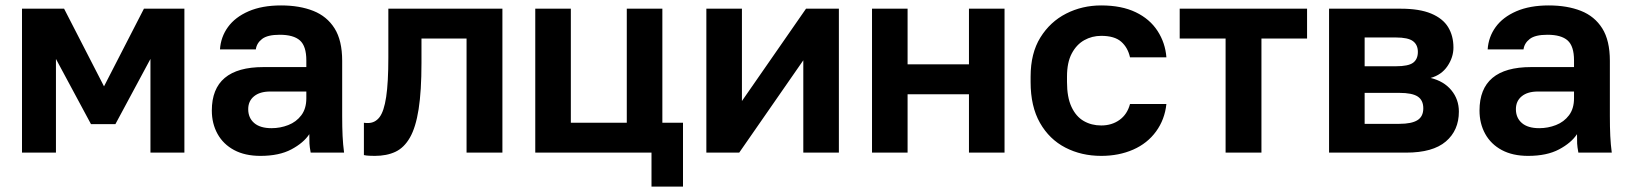

<svg xmlns="http://www.w3.org/2000/svg" viewBox="-20 -562 6003 707"><path d="M61 0V-530H216L363 -244L510 -530H659V0H534V-345L405 -105H315L186 -345V0Z M939 12Q882 12 842 -9.5Q802 -31 781 -69Q760 -107 760 -155Q760 -235 807.5 -275Q855 -315 950 -315H1108V-340Q1108 -392 1084.5 -413Q1061 -434 1010 -434Q965 -434 945 -418.5Q925 -403 922 -380H790Q793 -426 819.5 -462.5Q846 -499 895.5 -520.5Q945 -542 1015 -542Q1083 -542 1133.5 -522Q1184 -502 1212 -457.5Q1240 -413 1240 -338V-135Q1240 -93 1241.5 -61.5Q1243 -30 1247 0H1124Q1120 -22 1119.5 -33.5Q1119 -45 1119 -68Q1098 -36 1053 -12Q1008 12 939 12ZM980 -90Q1012 -90 1041.5 -101.5Q1071 -113 1089.5 -137.5Q1108 -162 1108 -200V-225H975Q937 -225 915.5 -207.5Q894 -190 894 -160Q894 -128 916 -109Q938 -90 980 -90Z M1360 12Q1352 12 1340 11.5Q1328 11 1320 9V-110Q1323 -109 1335 -109Q1361 -109 1377.5 -130.5Q1394 -152 1402 -205Q1410 -258 1410 -350V-530H1830V0H1698V-420H1532V-330Q1532 -227 1521.5 -160Q1511 -93 1489.5 -55.5Q1468 -18 1436 -3Q1404 12 1360 12Z M2379 125V0H1951V-530H2082V-110H2288V-530H2419V-110H2495V125Z M2581 0V-530H2712V-190L2948 -530H3069V0H2938V-340L2702 0Z M3191 0V-530H3322V-325H3548V-530H3679V0H3548V-215H3322V0Z M4035 12Q3962 12 3903 -18.5Q3844 -49 3809.5 -109.5Q3775 -170 3775 -260V-280Q3775 -366 3811 -424Q3847 -482 3906 -512Q3965 -542 4035 -542Q4110 -542 4162 -517Q4214 -492 4242.5 -448Q4271 -404 4275 -351H4141Q4133 -387 4108.5 -408.5Q4084 -430 4035 -430Q4001 -430 3972.5 -414Q3944 -398 3926.5 -365Q3909 -332 3909 -280V-260Q3909 -204 3925.5 -168.5Q3942 -133 3970.5 -116.5Q3999 -100 4035 -100Q4074 -100 4102.5 -120.5Q4131 -141 4141 -179H4275Q4269 -122 4237 -78Q4205 -34 4152.5 -11Q4100 12 4035 12Z M4493 0V-420H4324V-530H4793V-420H4625V0Z M4874 0V-530H5138Q5207 -530 5250 -512Q5293 -494 5312.5 -462Q5332 -430 5332 -387Q5332 -351 5310 -318.5Q5288 -286 5248 -275Q5297 -263 5324.5 -229.5Q5352 -196 5352 -151Q5352 -82 5304 -41Q5256 0 5158 0ZM5005 -106H5133Q5178 -106 5199.5 -119.5Q5221 -133 5221 -163Q5221 -193 5200.5 -206.5Q5180 -220 5133 -220H5005ZM5005 -318H5120Q5166 -318 5183.5 -331Q5201 -344 5201 -371Q5201 -397 5183 -410.5Q5165 -424 5120 -424H5005Z M5607 12Q5550 12 5510 -9.5Q5470 -31 5449 -69Q5428 -107 5428 -155Q5428 -235 5475.5 -275Q5523 -315 5618 -315H5776V-340Q5776 -392 5752.5 -413Q5729 -434 5678 -434Q5633 -434 5613 -418.5Q5593 -403 5590 -380H5458Q5461 -426 5487.5 -462.5Q5514 -499 5563.5 -520.5Q5613 -542 5683 -542Q5751 -542 5801.5 -522Q5852 -502 5880 -457.5Q5908 -413 5908 -338V-135Q5908 -93 5909.5 -61.5Q5911 -30 5915 0H5792Q5788 -22 5787.5 -33.5Q5787 -45 5787 -68Q5766 -36 5721 -12Q5676 12 5607 12ZM5648 -90Q5680 -90 5709.5 -101.5Q5739 -113 5757.5 -137.5Q5776 -162 5776 -200V-225H5643Q5605 -225 5583.5 -207.5Q5562 -190 5562 -160Q5562 -128 5584 -109Q5606 -90 5648 -90Z"/></svg>

Font: Golos Text SemiBold
Style: Regular
Weight: 600
Designer: A.Korolkova, Vitaly Kuzmin
Foundry: ParaType Ltd
Version: Version 2.004